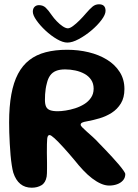

<svg xmlns="http://www.w3.org/2000/svg" viewBox="-20 -854 642 895"><path d="M128 21Q96.5 21 75 3.5Q53.5 -14 42 -49Q38 -63 34.8 -84.2Q31.5 -105.5 29.2 -131.2Q27 -157 25.5 -184Q24 -211 23.2 -236.8Q22.5 -262.5 22.5 -283.5Q22.5 -357.5 32.8 -413.8Q43 -470 64 -509.8Q85 -549.5 117 -574.2Q149 -599 193 -610.5Q237 -622 293 -622Q345.5 -622 393.2 -610.5Q441 -599 478.8 -575.8Q516.5 -552.5 538.2 -518.2Q560 -484 560 -439Q560 -399 543.5 -372Q527 -345 500.8 -328.2Q474.5 -311.5 444 -302.5Q413.5 -293.5 385.5 -288.5Q370 -286 363 -282.5Q356 -279 356 -272.5Q356 -268 363.8 -260Q371.5 -252 384.2 -240.8Q397 -229.5 412.2 -215.8Q427.5 -202 441.5 -186.5Q454.5 -173.5 470.5 -156.5Q486.5 -139.5 503 -121.8Q519.5 -104 533.2 -87.8Q547 -71.5 555.5 -59.2Q564 -47 564 -42.5Q564 -25 553.2 -13Q542.5 -1 525.5 5Q508.5 11 489 11Q470.5 11 450.5 2.2Q430.5 -6.5 409.5 -22.5Q388.5 -38.5 367.8 -60.5Q347 -82.5 326.5 -108.5Q298 -142.5 274.2 -168.5Q250.5 -194.5 234 -209.5Q217.5 -224.5 211 -224.5Q206.5 -224.5 203.8 -220.5Q201 -216.5 200 -207.2Q199 -198 198.8 -182.2Q198.5 -166.5 198.5 -142.5Q198.5 -134 198.8 -121.8Q199 -109.5 199.2 -96Q199.5 -82.5 199.2 -69.5Q199 -56.5 198.8 -46.2Q198.5 -36 197.5 -31Q192.5 -2 173.2 9.5Q154 21 128 21ZM249.5 -335.5Q265 -335.5 286.2 -338.8Q307.5 -342 330.2 -349.2Q353 -356.5 372.5 -368.5Q392 -380.5 404.2 -398.5Q416.5 -416.5 416.5 -440.5Q416.5 -464.5 405 -481.8Q393.5 -499 374 -509.8Q354.5 -520.5 331 -525.5Q307.5 -530.5 283.5 -530.5Q258 -530.5 241 -523.5Q224 -516.5 213.8 -502.2Q203.5 -488 198.5 -466Q195 -453.5 193 -440.2Q191 -427 190.2 -414Q189.5 -401 189.5 -388Q189.5 -368.5 194.8 -357Q200 -345.5 213.2 -340.5Q226.5 -335.5 249.5 -335.5ZM294 -655.5Q273 -655.5 245.5 -671.5Q218 -687.5 192.2 -711.5Q166.5 -735.5 149.8 -759.5Q133 -783.5 133 -799.5Q133 -814 141 -822Q149 -830 161.5 -830Q180.5 -830 193 -818.2Q205.5 -806.5 221 -783.5Q231 -769 244.8 -754.8Q258.5 -740.5 272.5 -731.2Q286.5 -722 296.5 -722Q306 -722 320.5 -732.8Q335 -743.5 351 -759.5Q367 -775.5 380 -791Q398.5 -812.5 411.5 -823.2Q424.5 -834 441.5 -834Q472 -834 472 -803.5Q472 -786 453.2 -761Q434.5 -736 406 -712Q377.5 -688 347.2 -671.8Q317 -655.5 294 -655.5Z"/></svg>

Font: Gluten Medium
Style: Regular
Weight: 500
Designer: Tyler Finck
Foundry: Etcetera Type Company
Version: Version 1.300